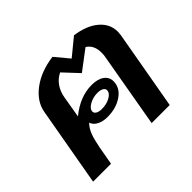

<svg xmlns="http://www.w3.org/2000/svg" viewBox="-131 -750 932 932"><g transform="rotate(-45 335.0 -284.0)"><path d="M631 -430Q631 -423 629 -407L557 0H433L501 -388Q503 -397 503 -414Q503 -466 467 -488L365 -411L293 -488Q265 -475 246.5 -449Q228 -423 222 -388L203 -276Q278 -337 358 -337Q399 -337 422.5 -320Q446 -303 446 -274Q446 -230 404.5 -201Q363 -172 302 -172Q272 -172 249.5 -183.5Q227 -195 220 -216Q201 -197 190.5 -169.5Q180 -142 171 -95L154 0H31L103 -407Q114 -468 172.5 -512Q231 -556 320 -568L380 -496L468 -568Q545 -557 588 -520Q631 -483 631 -430ZM269 -243Q269 -232 280.5 -225.5Q292 -219 311 -219Q344 -219 368.5 -233Q393 -247 393 -266Q393 -277 381.5 -283.5Q370 -290 350 -290Q320 -290 294.5 -275.5Q269 -261 269 -243Z"/></g></svg>

Font: KoHo
Style: Bold Italic
Weight: 700
Italic angle: -10°
Version: Version 1.000; ttfautohint (v1.6)